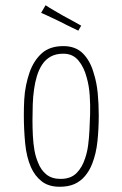

<svg xmlns="http://www.w3.org/2000/svg" viewBox="-20 -703 467 733"><path d="M208 10Q166 10 139.5 -10.5Q113 -31 98 -65Q81 -104 76 -156.5Q71 -209 71 -264Q71 -294 72.5 -322.5Q74 -351 79.5 -377.5Q85 -404 93 -427Q109 -472 139.5 -499.5Q170 -527 222 -527Q269 -527 297 -498.5Q325 -470 338 -423Q349 -389 353 -348Q357 -307 357 -263Q357 -211 352 -163.5Q347 -116 332 -78Q322 -52 305 -31.5Q288 -11 264.5 -0.5Q241 10 208 10ZM211 -20Q250 -20 272 -42Q294 -64 305 -99Q313 -122 316.5 -149Q320 -176 321.5 -206Q323 -236 324 -267Q325 -302 322.5 -339Q320 -376 311 -407Q301 -446 279.5 -472Q258 -498 222 -498Q194 -498 174.5 -487.5Q155 -477 142 -458Q129 -439 121 -413Q114 -390 110 -362Q106 -334 105 -304Q104 -274 104 -244Q104 -214 105.5 -184.5Q107 -155 111.5 -129.5Q116 -104 125 -83Q136 -54 157 -37Q178 -20 211 -20ZM279 -586Q269 -591 257 -596.5Q245 -602 233.5 -608Q222 -614 210 -620Q198 -626 186 -631.5Q174 -637 161.5 -643Q149 -649 137 -654L154 -683Q169 -673 186.5 -663Q204 -653 221 -643Q240 -633 258 -623Q276 -613 290 -605Z"/></svg>

Font: Truculenta Thin
Style: Regular
Weight: 250
Version: Version 1.002